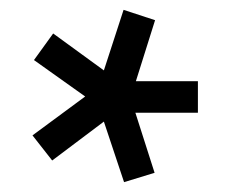

<svg xmlns="http://www.w3.org/2000/svg" viewBox="-20 -733 463 390"><path d="M382 -568H256L295 -692L231 -713L191 -590L88 -665L49 -611L153 -537L46 -458L86 -407L191 -486L232 -363L294 -382L255 -504H382Z"/></svg>

Font: Sunflower Medium
Style: Regular
Weight: 500
Designer: JIKJI
Foundry: JIKJI
Version: Version 1.00